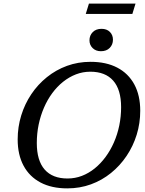

<svg xmlns="http://www.w3.org/2000/svg" viewBox="-20 -1028 800 1059"><path d="M183 -239Q183 -142.5 226.2 -93Q269.5 -43.5 352.5 -43.5Q394 -43.5 431.8 -58Q469.5 -72.5 502.5 -99.2Q535.5 -126 562.2 -162.2Q589 -198.5 608.2 -242.2Q627.5 -286 637.8 -335.5Q648 -385 648 -437Q648 -533.5 604.5 -583Q561 -632.5 478 -632.5Q437 -632.5 399.2 -618Q361.5 -603.5 328.2 -577Q295 -550.5 268.2 -514.2Q241.5 -478 222.5 -434Q203.5 -390 193.2 -340.8Q183 -291.5 183 -239ZM753.5 -417Q753.5 -348.5 734 -285.2Q714.5 -222 678.2 -168Q642 -114 592.2 -73.8Q542.5 -33.5 481.5 -11.2Q420.5 11 351 11Q265 11 203.8 -21.2Q142.5 -53.5 110 -114Q77.5 -174.5 77.5 -259Q77.5 -327.5 97 -391Q116.5 -454.5 152.5 -508.2Q188.5 -562 238.5 -602.2Q288.5 -642.5 349.5 -664.8Q410.5 -687 479.5 -687Q565.5 -687 626.8 -655Q688 -623 720.8 -562.5Q753.5 -502 753.5 -417ZM536.5 -745.5Q508.5 -745.5 491 -762.8Q473.5 -780 473.5 -805.5Q473.5 -832.5 491.5 -850.8Q509.5 -869 540 -869Q569 -869 586 -852Q603 -835 603 -809Q603 -782 585.2 -763.8Q567.5 -745.5 536.5 -745.5ZM453 -951 470.5 -1008H727.5L710 -951Z"/></svg>

Font: Newsreader 16pt 16pt Medium
Style: Italic
Weight: 500
Italic angle: -17°
Version: Version 1.003